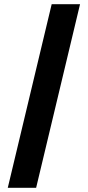

<svg xmlns="http://www.w3.org/2000/svg" viewBox="-20 -802 419 914"><path d="M17 92 226 -782H361L152 92Z"/></svg>

Font: Mozilla Headline ExtraLight
Style: Regular
Weight: 200
Designer: Studio DRAMA
Foundry: Studio DRAMA
Version: Version 1.000